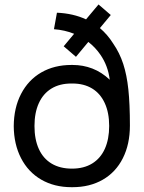

<svg xmlns="http://www.w3.org/2000/svg" viewBox="-20 -802 627 838"><path d="M294 15Q293 15 292 15Q217 15 160 -18Q103 -51 71.8 -111.8Q40.5 -172.5 40 -251.5Q40.5 -331.5 72 -392.2Q103.5 -453 160.2 -485.8Q217 -518.5 291.5 -518.5Q293 -518.5 294 -518.5Q295.5 -518.5 297 -518.5Q342.5 -518.5 383.2 -502.8Q424 -487 459 -454Q451.5 -515 418 -563.5Q396 -595.5 365.5 -619L311.5 -554L258 -600L303.5 -654.5Q262.5 -671 215.5 -674.5L228.5 -746.5Q299.5 -743.5 355.5 -717.5L410 -782.5L463.5 -736.5L416 -679.5Q449.5 -651 474 -612Q502 -571.5 517.8 -523.2Q533.5 -475 540.2 -411.8Q547 -348.5 547 -254Q547 -172.5 516.2 -111.5Q485.5 -50.5 428.8 -17.8Q372 15 296.5 15Q295 15 294 15ZM294 -66Q346 -66 382.5 -88.5Q419 -111 437.8 -153Q456.5 -195 456.5 -252.5Q456.5 -310 437.2 -352Q418 -394 382 -415.8Q346 -437.5 296.5 -437.5Q295 -437.5 294 -437.5Q293 -437.5 291.5 -437.5Q240.5 -437.5 204.5 -415.5Q168.5 -393.5 149.5 -351.8Q130.5 -310 130.5 -252Q130.5 -193.5 149.5 -151.8Q168.5 -110 205.2 -88Q242 -66 294 -66Z"/></svg>

Font: Vela Sans Med
Style: Regular
Weight: 500
Designer: Principal design: Mikhail Sharanda - project Manrope.
Design modification: Ravid Balaliev
Foundry: Mikhail Sharanda
Version: Version 1.001